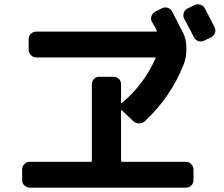

<svg xmlns="http://www.w3.org/2000/svg" viewBox="-20 -860 1040 893"><path d="M932.6 -821.3 977.5 -734.4Q984.4 -720.7 980 -707.5Q975.6 -694.3 961.9 -686.5L929.7 -670.9Q916 -664.1 901.9 -668.9Q887.7 -673.8 880.9 -688.5Q867.2 -716.8 836.9 -772.5Q830.1 -785.2 834.5 -799.3Q838.9 -813.5 851.6 -820.3L883.8 -835.9Q897.5 -842.8 911.6 -838.4Q925.8 -834 932.6 -821.3ZM119.1 12.7Q104.5 12.7 93.8 2.9Q83 -6.8 83 -22.5V-71.3Q83 -85.9 93.3 -96.7Q103.5 -107.4 119.1 -107.4H402.3Q407.2 -107.4 407.2 -112.3V-467.8Q407.2 -482.4 417 -492.7Q426.8 -502.9 442.4 -502.9H507.8Q522.5 -502.9 532.7 -493.2Q543 -483.4 543 -467.8V-382.8Q543 -381.8 544.4 -380.9Q545.9 -379.9 546.9 -380.9Q650.4 -467.8 703.1 -588.9Q705.1 -592.8 700.2 -592.8H149.4Q134.8 -592.8 124 -603.5Q113.3 -614.3 113.3 -628.9V-677.7Q113.3 -692.4 123.5 -702.6Q133.8 -712.9 149.4 -712.9H706.1Q708 -712.9 709 -714.8Q710 -716.8 709 -717.8Q706.1 -724.6 698.2 -738.3Q690.4 -752 686.5 -758.8Q679.7 -771.5 684.6 -785.2Q689.5 -798.8 702.1 -805.7L732.4 -821.3Q746.1 -828.1 760.3 -823.7Q774.4 -819.3 781.2 -805.7Q787.1 -794.9 796.9 -774.9Q806.6 -754.9 815.4 -738.3Q824.2 -721.7 832 -707Q846.7 -675.8 846.7 -640.6V-628.9Q846.7 -591.8 834 -559.6Q775.4 -410.2 654.3 -296.9Q643.6 -286.1 627.9 -286.1Q612.3 -286.1 600.6 -295.9L546.9 -346.7Q545.9 -347.7 544.4 -346.7Q543 -345.7 543 -344.7V-112.3Q543 -107.4 547.9 -107.4H844.7Q859.4 -107.4 869.6 -96.7Q879.9 -85.9 879.9 -71.3V-22.5Q879.9 -7.8 870.1 2.4Q860.4 12.7 844.7 12.7Z"/></svg>

Font: Rounded-L Mgen+ 1m bold
Style: Bold
Weight: 700
Designer: [Source Han Sans]
Ryoko NISHIZUKA  (kana & ideographs); Paul D. Hunt (Latin, Greek & Cyrillic); Wenlong ZHANG  (bopomofo
Version: Version 1.059.20150602